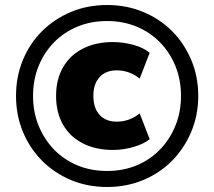

<svg xmlns="http://www.w3.org/2000/svg" viewBox="-20 -736 855 767"><path d="M408 11Q330 11 264 -16.5Q198 -44 148.5 -93.5Q99 -143 71.5 -209.5Q44 -276 44 -353Q44 -430 71.5 -496.5Q99 -563 148.5 -612Q198 -661 264 -688.5Q330 -716 408 -716Q485 -716 551.5 -688.5Q618 -661 667 -612Q716 -563 744 -496.5Q772 -430 772 -353Q772 -276 744 -209.5Q716 -143 667 -93.5Q618 -44 551.5 -16.5Q485 11 408 11ZM431 -137Q363 -137 311.5 -163Q260 -189 232 -237.5Q204 -286 204 -353Q204 -419 232 -467.5Q260 -516 311.5 -542Q363 -568 431 -568Q471 -568 512 -557Q553 -546 578 -525L538 -422Q520 -437 496.5 -446Q473 -455 446 -455Q403 -455 378 -428Q353 -401 353 -353Q353 -304 378 -277Q403 -250 446 -250Q473 -250 496.5 -259Q520 -268 538 -283L578 -180Q553 -160 512 -148.5Q471 -137 431 -137ZM408 -53Q472 -53 526 -75.5Q580 -98 619.5 -139Q659 -180 681 -234.5Q703 -289 703 -353Q703 -417 681 -471.5Q659 -526 619.5 -566.5Q580 -607 526 -629.5Q472 -652 408 -652Q343 -652 289 -629.5Q235 -607 195.5 -566.5Q156 -526 134 -471.5Q112 -417 112 -353Q112 -289 134 -234.5Q156 -180 195.5 -139Q235 -98 289 -75.5Q343 -53 408 -53Z"/></svg>

Font: Nunito Sans 8pt Black
Style: Regular
Weight: 900
Version: Version 3.101;gftools[0.9.27]